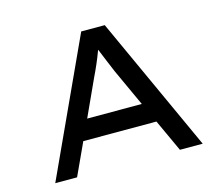

<svg xmlns="http://www.w3.org/2000/svg" viewBox="-100 -830 1109 961"><g transform="rotate(-15 455.0 -350.0)"><path d="M186 0 263 -167H642L719 0H837L517 -700H395L73 0ZM398 -461C416 -498 436 -543 452 -587C453 -588 453 -589 453 -590C454 -589 454 -589 454 -588C472 -545 491 -497 505 -465L594 -271H311Z"/></g></svg>

Font: Lexend Peta
Style: Regular
Weight: 400
Designer: Bonnie Shaver-Troup, Thomas Jockin
Foundry: Lexend
Version: Version 1.007